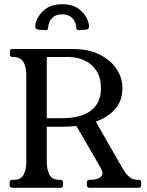

<svg xmlns="http://www.w3.org/2000/svg" viewBox="-20 -893 698 913"><path d="M562 -474Q562 -421 536.1 -385.5Q510.2 -350 468.8 -328.9Q427.2 -307.8 378.4 -299.1Q329.5 -290.5 283.5 -290.5H202.5V-121Q202.5 -87 215 -62.5Q227.5 -38 260.5 -38H266.5Q279.5 -38 279.5 -25V-13Q279.5 0 266.5 0H40Q26 0 26 -13V-25Q26 -38 40 -38H46Q80 -38 92.5 -62.5Q105 -87 105 -121V-539Q105 -574 91.5 -598Q78 -622 40 -622Q27 -622 27 -635V-647Q27 -660 40 -660H327Q399 -660 451.5 -634.5Q504 -609 533 -567Q562 -525 562 -474ZM276 -331Q364 -331 412 -366.9Q460 -402.8 460 -474Q460 -522.5 439.2 -555.4Q418.5 -588.2 383.2 -605.1Q348 -622 304 -622H202.5V-331ZM425.5 -332 546.5 -121Q558.2 -100 570.3 -81Q582.3 -62 597.4 -50Q612.4 -38 634.5 -38H638.5Q651.5 -38 651.5 -25V-13Q651.5 0 638.5 0H406Q393 0 393 -13V-25Q393 -38 406 -38H411Q445 -38 459.6 -52.8Q474.2 -67.5 460.8 -90.9L340 -300ZM275.5 -873Q321.5 -873 349.5 -853.9Q377.5 -834.8 390.5 -810.1Q403.5 -785.5 403.5 -767Q403.5 -760 399.8 -756.5Q396 -753 388.5 -752Q383 -751.8 373.5 -750.8Q364 -749.8 358.5 -749.8Q349.5 -749 346 -752Q342.5 -755 342.2 -765Q339.2 -792.2 322.2 -808.6Q305.2 -825 275.5 -825Q246 -825 229 -808.6Q212 -792.2 209 -765Q208.8 -755 205.2 -752Q201.8 -749 192.8 -749.8Q187.2 -749.8 177.8 -750.8Q168.2 -751.8 162.5 -752Q147.5 -754 147.5 -767Q147.5 -785.5 160.6 -810.1Q173.8 -834.8 202.1 -853.9Q230.5 -873 275.5 -873Z"/></svg>

Font: Young Serif Light
Style: Regular
Weight: 300
Designer: Bastien Sozeau
Foundry: NBR — Bastien Sozeau
Version: Version 5.001